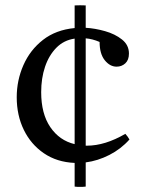

<svg xmlns="http://www.w3.org/2000/svg" viewBox="-20 -622 551 746"><path d="M291 104Q286 104 280.5 104Q275 104 270 103V11Q201 8 150.5 -26.5Q100 -61 72.5 -117.5Q45 -174 45 -244Q45 -310 71 -369Q97 -428 147 -467Q197 -506 270 -513V-601Q292 -602 313 -601V-514Q349 -512 388 -501Q427 -490 454 -468.5Q481 -447 481 -414Q481 -389 467 -376Q453 -363 433 -363Q407 -363 387 -388Q367 -413 367 -459Q353 -465 339.5 -468.5Q326 -472 313 -473V-56Q315 -56 318 -56Q388 -56 467 -102Q477 -91 483 -80Q450 -43 405 -20Q360 3 313 9V103Q307 104 301.5 104Q296 104 291 104ZM270 -62V-472Q228 -466 199 -436.5Q170 -407 155 -362.5Q140 -318 140 -264Q140 -180 175.5 -128Q211 -76 270 -62Z"/></svg>

Font: Tiro Devanagari Marathi
Style: Regular
Weight: 400
Designer: Devanagari: John Hudson & Fiona Ross. Latin: John Hudson.
Foundry: Tiro Typeworks Ltd.
Version: Version 1.52